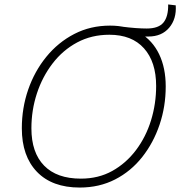

<svg xmlns="http://www.w3.org/2000/svg" viewBox="-20 -835 809 862"><path d="M338 7Q214 7 146 -63.5Q78 -134 78 -259Q78 -350 106.5 -432.5Q135 -515 188 -580Q241 -645 313.5 -682.5Q386 -720 474 -720Q553 -720 609 -686.5Q665 -653 694.5 -591.5Q724 -530 724 -447Q724 -357 696.5 -275.5Q669 -194 618.5 -130Q568 -66 497 -29.5Q426 7 338 7ZM343 -33Q422 -33 484 -67.5Q546 -102 590.5 -161Q635 -220 658 -294.5Q681 -369 681 -449Q681 -557 626.5 -618Q572 -679 471 -679Q391 -679 326.5 -644.5Q262 -610 216 -550Q170 -490 145.5 -415Q121 -340 121 -259Q121 -150 178 -91.5Q235 -33 343 -33ZM639 -707Q692 -707 714 -734Q736 -761 735 -815L769 -811Q773 -750 739.5 -710.5Q706 -671 646 -671H556L522 -716Q561 -711 589 -709Q617 -707 639 -707Z"/></svg>

Font: Livvic ExtraLight
Style: Italic
Weight: 275
Italic angle: -10°
Designer: Jacques Le Bailly, Baron von Fonthausen
Version: Version 1.001; ttfautohint (v1.8.2)